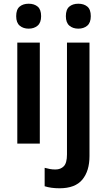

<svg xmlns="http://www.w3.org/2000/svg" viewBox="-20 -772 574 1032"><path d="M134 -752Q164 -752 182.5 -736.5Q201 -721 201 -685Q201 -650 182 -634Q163 -618 134 -618Q105 -618 86 -634Q67 -650 67 -685Q67 -721 85.5 -736.5Q104 -752 134 -752ZM194 -543V0H73V-543ZM334 -685Q334 -721 352.5 -736.5Q371 -752 401 -752Q431 -752 449.5 -736.5Q468 -721 468 -685Q468 -650 449 -634Q430 -618 401 -618Q372 -618 353 -634Q334 -650 334 -685ZM300 240Q254 240 220 229V130Q235 134 248.5 136.5Q262 139 278 139Q306 139 323 121.5Q340 104 340 58V-543H461V67Q461 147 422.5 193.5Q384 240 300 240Z"/></svg>

Font: Noto Sans Devanagari SemiCondensed SemiBold
Style: Regular
Weight: 600
Width: 4
Designer: Jelle Bosma - Monotype Design Team
Foundry: Monotype Imaging Inc.
Version: Version 2.004; ttfautohint (v1.8.4.7-5d5b)